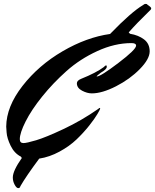

<svg xmlns="http://www.w3.org/2000/svg" viewBox="-20 -811 799 989"><path d="M93 2Q90 2 88 -4Q54 -21 35 -60Q16 -99 14 -129L12 -159Q13 -262 96 -368.5Q179 -475 302.5 -547Q426 -619 547 -636Q656 -749 717 -785Q723 -791 730.5 -791Q738 -791 739 -787Q759 -774 759 -768Q759 -766 757 -762Q681 -688 643 -644L650 -637Q693 -630 722 -608Q751 -586 751 -546.5Q751 -507 700 -455Q649 -403 577.5 -366.5Q506 -330 453 -330Q429 -330 402.5 -344Q376 -358 376 -382Q376 -396 398 -405Q475 -436 514 -465Q522 -474 527 -474Q530 -474 530 -467Q530 -454 500 -437Q478 -420 478 -418.5Q478 -417 479 -417Q498 -417 589.5 -486.5Q681 -556 681 -576Q681 -589 657 -589Q571 -589 481.5 -548Q392 -507 322.5 -445Q253 -383 197.5 -314Q142 -245 112 -185.5Q82 -126 82 -94Q82 -74 101 -74Q117 -74 166 -88.5Q215 -103 307.5 -146.5Q400 -190 486 -250Q491 -255 493.5 -255Q496 -255 496 -251.5Q496 -248 482 -224Q468 -200 439.5 -164Q411 -128 374.5 -93Q338 -58 286.5 -30Q235 -2 182 6Q115 96 85 148Q83 158 74 158Q65 158 55.5 140.5Q46 123 46 103Q46 69 93 2Z"/></svg>

Font: Mr Dafoe
Style: Regular
Weight: 400
Designer: Alejandro Paul
Foundry: Alejandro Paul
Version: Version 1.000